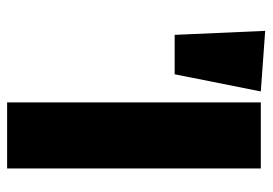

<svg xmlns="http://www.w3.org/2000/svg" viewBox="-130 -616 747 526"><g transform="rotate(90 243.0 -353.5)"><path d="M442 -695V0H261V-695ZM65 -707 231 -695 184 -459H76Z"/></g></svg>

Font: Fira Sans Condensed ExtraBold
Style: Regular
Weight: 800
Width: 3
Designer: Carrois Corporate & Edenspiekermann AG
Foundry: Carrois Corporate GbR & Edenspiekermann AG
Version: Version 4.203